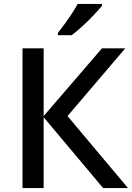

<svg xmlns="http://www.w3.org/2000/svg" viewBox="-20 -961 674 981"><path d="M634 0H507L203 -362V0H95V-714H203V-368L501 -714H620L325 -368ZM501 -931Q486 -913 459 -884Q432 -855 401 -827Q370 -799 346 -781H276V-793Q291 -812 310 -838Q329 -864 347 -891.5Q365 -919 377 -941H501Z"/></svg>

Font: Noto Sans Medium
Style: Regular
Weight: 500
Designer: Monotype Design Team
Foundry: Monotype Imaging Inc.
Version: Version 2.007